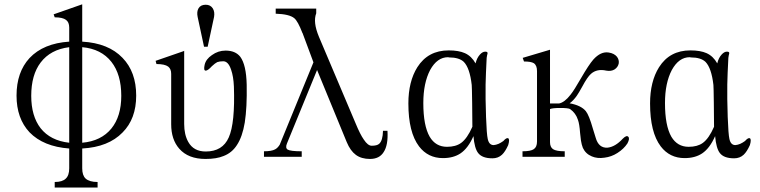

<svg xmlns="http://www.w3.org/2000/svg" viewBox="-20 -717 3478 879"><path d="M230.5 141.6H426.8V116.2Q389.6 116.2 372.1 100.6Q356.4 85.9 356.4 53.7V-37.1Q476.6 -43.9 541 -110.4Q603.5 -172.9 603.5 -279.3Q603.5 -387.7 541 -452.1Q476.6 -519.5 356.4 -526.4V-697.3L225.6 -651.4L230.5 -637.7Q266.6 -637.7 282.2 -626Q296.9 -615.2 296.9 -590.8V-526.4Q178.7 -518.6 115.2 -451.2Q55.7 -386.7 55.7 -279.3Q55.7 -174.8 115.2 -111.3Q178.7 -45.9 296.9 -37.1V53.7Q296.9 85.9 281.2 100.6Q265.6 116.2 230.5 116.2ZM356.4 -63.5V-501Q443.4 -493.2 490.2 -433.6Q535.2 -376 535.2 -278.3Q535.2 -184.6 490.2 -128.9Q443.4 -71.3 356.4 -63.5ZM296.9 -501V-63.5Q210.9 -73.2 166 -129.9Q123 -185.5 123 -278.3Q123 -374 166 -430.7Q210.9 -490.2 296.9 -501Z M930.7 -502.9 960 -639.6Q963.9 -663.1 954.1 -678.7Q943.4 -695.3 921.9 -695.3Q898.4 -695.3 888.7 -678.7Q879.9 -663.1 884.8 -639.6L914.1 -502.9ZM819.3 -482.4 692.4 -438.5 696.3 -423.8Q734.4 -423.8 750 -412.1Q763.7 -401.4 763.7 -378.9V-148.4Q763.7 -78.1 800.8 -36.1Q841.8 10.7 920.9 10.7Q971.7 10.7 1003.9 -2.9Q1042 -17.6 1064.5 -52.7Q1089.8 -90.8 1100.6 -156.2Q1111.3 -224.6 1109.4 -329.1Q1107.4 -419.9 1080.1 -457Q1057.6 -485.4 1012.7 -485.4Q978.5 -485.4 950.2 -464.8Q922.9 -446.3 917 -420.9Q911.1 -394.5 920.9 -393.6Q930.7 -392.6 950.2 -414.1Q964.8 -427.7 974.6 -432.6Q985.4 -436.5 1002 -436.5Q1025.4 -436.5 1038.1 -397.5Q1048.8 -367.2 1050.8 -321.3Q1056.6 -153.3 1027.3 -87.9Q999 -23.4 921.9 -23.4Q866.2 -23.4 841.8 -67.4Q823.2 -100.6 823.2 -149.4V-484.4Z M1415 -431.6 1260.7 -54.7Q1251 -39.1 1239.3 -33.2Q1223.6 -24.4 1188.5 -24.4V1H1361.3V-24.4Q1309.6 -24.4 1296.9 -32.2Q1285.2 -40 1293.9 -60.5L1431.6 -396.5L1567.4 -66.4Q1584 -26.4 1609.4 -7.8Q1634.8 10.7 1673.8 10.7Q1716.8 10.7 1736.3 -20.5Q1757.8 -52.7 1753.9 -118.2H1733.4Q1732.4 -73.2 1715.8 -58.6Q1706.1 -49.8 1681.6 -49.8Q1664.1 -49.8 1645.5 -78.1Q1628.9 -101.6 1608.4 -151.4L1440.4 -547.9Q1425.8 -583 1422.9 -609.4Q1419.9 -635.7 1427.7 -656.2V-677.7H1242.2V-654.3Q1304.7 -652.3 1327.1 -633.8Q1343.8 -620.1 1364.3 -566.4L1365.2 -565.4Z M2031.2 -455.1 2036.1 -454.1Q2082 -454.1 2103.5 -433.6Q2130.9 -405.3 2139.6 -328.1Q2140.6 -318.4 2141.6 -245.1Q2142.6 -171.9 2142.6 -136.7Q2119.1 -83 2090.8 -62.5Q2066.4 -44.9 2026.4 -44.9Q1974.6 -44.9 1947.3 -90.8Q1918 -141.6 1918 -245.1Q1918 -336.9 1949.2 -396.5Q1981.4 -455.1 2031.2 -455.1ZM2147.5 -93.8Q2152.3 -38.1 2168.9 -16.6Q2187.5 7.8 2234.4 7.8Q2260.7 7.8 2278.3 -8.8Q2293 -22.5 2306.6 -52.7Q2314.5 -79.1 2306.6 -84Q2298.8 -87.9 2284.2 -71.3Q2273.4 -63.5 2262.7 -58.6Q2251 -53.7 2240.2 -52.7Q2218.8 -52.7 2212.9 -81.1Q2208 -101.6 2205.1 -182.6V-184.6Q2202.1 -268.6 2203.1 -330.1Q2204.1 -376 2208 -452.1L2210 -463.9Q2212.9 -472.7 2211.9 -475.6Q2210.9 -480.5 2201.2 -480.5Q2189.5 -480.5 2177.7 -467.8Q2163.1 -452.1 2157.2 -426.8Q2138.7 -460 2108.4 -473.6Q2080.1 -486.3 2034.2 -486.3Q1939.5 -486.3 1890.6 -409.2Q1849.6 -343.8 1849.6 -243.2Q1849.6 -111.3 1898.4 -46.9Q1939.5 6.8 2007.8 6.8Q2055.7 6.8 2087.9 -14.6Q2123 -38.1 2147.5 -93.8Z M2539.1 -243.2H2498V-489.3L2373 -452.1L2378.9 -435.5Q2411.1 -435.5 2423.8 -427.7Q2438.5 -418 2438.5 -391.6V-69.3Q2438.5 -43.9 2423.8 -34.2Q2410.2 -24.4 2372.1 -24.4V1H2565.4V-24.4Q2526.4 -24.4 2511.7 -34.2Q2498 -43.9 2498 -66.4V-217.8Q2509.8 -222.7 2544.9 -222.7Q2581.1 -222.7 2589.8 -217.8Q2616.2 -199.2 2626 -168Q2632.8 -149.4 2635.7 -108.4Q2637.7 -85.9 2639.6 -74.2Q2642.6 -54.7 2648.4 -40Q2661.1 -12.7 2689.5 -1Q2714.8 9.8 2747.1 4.9Q2779.3 1 2806.6 -16.6Q2835.9 -35.2 2852.5 -60.5Q2864.3 -83 2856.4 -90.8Q2848.6 -99.6 2831.1 -82Q2796.9 -44.9 2761.7 -41Q2720.7 -38.1 2707 -86.9L2694.3 -127.9Q2676.8 -189.5 2662.1 -208Q2640.6 -234.4 2587.9 -244.1Q2605.5 -256.8 2621.1 -279.3Q2629.9 -292 2645.5 -320.3Q2668.9 -364.3 2685.5 -378.9Q2712.9 -403.3 2755.9 -393.6Q2778.3 -389.6 2793.9 -399.4Q2808.6 -409.2 2812.5 -425.8Q2815.4 -442.4 2804.7 -457Q2792 -472.7 2766.6 -476.6Q2730.5 -482.4 2696.3 -444.3Q2675.8 -420.9 2639.6 -358.4Q2608.4 -303.7 2591.8 -283.2Q2564.5 -248 2539.1 -243.2Z M3137.7 -455.1 3142.6 -454.1Q3188.5 -454.1 3210 -433.6Q3237.3 -405.3 3246.1 -328.1Q3247.1 -318.4 3248 -245.1Q3249 -171.9 3249 -136.7Q3225.6 -83 3197.3 -62.5Q3172.9 -44.9 3132.8 -44.9Q3081.1 -44.9 3053.7 -90.8Q3024.4 -141.6 3024.4 -245.1Q3024.4 -336.9 3055.7 -396.5Q3087.9 -455.1 3137.7 -455.1ZM3253.9 -93.8Q3258.8 -38.1 3275.4 -16.6Q3293.9 7.8 3340.8 7.8Q3367.2 7.8 3384.8 -8.8Q3399.4 -22.5 3413.1 -52.7Q3420.9 -79.1 3413.1 -84Q3405.3 -87.9 3390.6 -71.3Q3379.9 -63.5 3369.1 -58.6Q3357.4 -53.7 3346.7 -52.7Q3325.2 -52.7 3319.3 -81.1Q3314.5 -101.6 3311.5 -182.6V-184.6Q3308.6 -268.6 3309.6 -330.1Q3310.5 -376 3314.5 -452.1L3316.4 -463.9Q3319.3 -472.7 3318.4 -475.6Q3317.4 -480.5 3307.6 -480.5Q3295.9 -480.5 3284.2 -467.8Q3269.5 -452.1 3263.7 -426.8Q3245.1 -460 3214.8 -473.6Q3186.5 -486.3 3140.6 -486.3Q3045.9 -486.3 2997.1 -409.2Q2956.1 -343.8 2956.1 -243.2Q2956.1 -111.3 3004.9 -46.9Q3045.9 6.8 3114.3 6.8Q3162.1 6.8 3194.3 -14.6Q3229.5 -38.1 3253.9 -93.8Z"/></svg>

Font: Batang
Style: Regular
Weight: 400
Version: Version 2.21